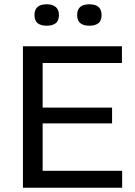

<svg xmlns="http://www.w3.org/2000/svg" viewBox="-20 -876 629 896"><path d="M87 0V-660H549V-582H179V-374H503V-300H179V-79H550V0ZM397 -756Q340 -756 340 -806Q340 -856 397 -856Q454 -856 454 -806Q454 -779 439 -767.5Q424 -756 397 -756ZM198 -756Q171 -756 156 -767.5Q141 -779 141 -806Q141 -856 198 -856Q225 -856 240 -843.5Q255 -831 255 -806Q255 -779 240 -767.5Q225 -756 198 -756Z"/></svg>

Font: Bricolage Grotesque 12pt
Style: Regular
Weight: 400
Designer: Mathieu Triay
Foundry: Atelier Triay
Version: Version 1.001; ttfautohint (v1.8.4.7-5d5b);gftools[0.9.33.de